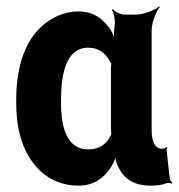

<svg xmlns="http://www.w3.org/2000/svg" viewBox="-20 -574 563 604"><path d="M489 -107 492 -104 488 -106C461 -109 457 -140 457 -171V-478C457 -502 471 -539 483 -552L481 -554C468 -542 431 -528 407 -528H372C360 -528 341 -537 335 -545L332 -542C338 -535 343 -510 341 -497C339 -482 337 -458 340 -446L343 -447C340 -457 332 -475 324 -486C302 -516 273 -538 228 -538C199 -538 174 -531 149 -518C69 -475 31 -382 31 -260V-250C31 -212 35 -177 44 -145C68 -59 129 10 227 10C275 10 307 -14 329 -48C337 -59 344 -77 345 -87H342C341 -77 347 -58 353 -47C371 -11 401 10 454 10C475 10 490 8 505 2C509 1 517 2 520 4L522 0C519 -1 514 -8 514 -13L504 -102C503 -105 506 -108 507 -110L504 -112C503 -111 500 -107 498 -107ZM329 -360V-171C329 -165 330 -159 330 -153C330 -153 330 -149 331 -149C331 -149 331 -153 331 -153C330 -153 329 -149 329 -149C315 -121 294 -104 257 -104C191 -104 172 -172 172 -250V-260C172 -341 188 -424 257 -424C290 -424 310 -408 324 -384C325 -382 331 -373 332 -374L331 -378C330 -377 329 -363 329 -360Z"/></svg>

Font: Asimov
Style: EdgeNar
Weight: 500
Designer: Google
Version: Version 2.000980: 2014